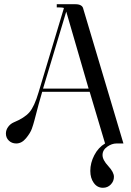

<svg xmlns="http://www.w3.org/2000/svg" viewBox="-20 -680 623 910"><path d="M294 -625 184 -260H400ZM143 -109Q138 -90 131 -70Q124 -50 103.5 -25Q83 0 57 0Q36 0 22 -13.5Q8 -27 8 -47Q8 -64 18.5 -78.5Q29 -93 45 -100Q96 -121 119.5 -148Q143 -175 163 -243L283 -642Q277 -645 257 -645H249V-660H337Q371 -660 375 -637L565 0H532Q510 0 488 15.5Q466 31 466 55Q466 78 493 107Q520 136 520 158Q520 179 505 194.5Q490 210 468 210Q441 210 424.5 187Q408 164 408 130Q408 92 427 55.5Q446 19 478 0L405 -245H180Q165 -195 143 -109Z"/></svg>

Font: kawoszeh
Style: Medium
Weight: 500
Version: Version 000.030